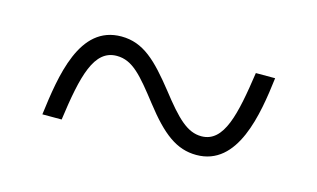

<svg xmlns="http://www.w3.org/2000/svg" viewBox="-38 -520 540 327"><g transform="rotate(15 232.5 -356.5)"><path d="M49 -275H83C94 -355 106 -404 146 -404C174 -404 192 -382 224 -341C259 -296 285 -276 320 -276C393 -276 408 -371 416 -437H382C371 -362 360 -309 320 -309C295 -309 276 -328 244 -369C209 -413 184 -438 145 -438C71 -438 58 -345 49 -275Z"/></g></svg>

Font: Noto Serif Hebrew Condensed ExtraLight
Style: Regular
Weight: 200
Width: 3
Designer: Monotype Design Team
Foundry: Monotype Imaging Inc.
Version: Version 2.004